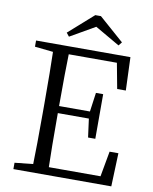

<svg xmlns="http://www.w3.org/2000/svg" viewBox="-99 -999 852 1072"><g transform="rotate(10 327.5 -463.0)"><path d="M52 0V-36L156 -47Q159 -142 159 -337V-392Q159 -587 156 -683L52 -694V-729H587L594 -541H545L518 -685H245Q242 -591 242 -391H417L432 -499H473V-246H432L418 -351H242Q242 -142 245 -45H538L564 -189H614L607 0ZM229 -782 213 -802 353 -926H385L526 -802L510 -782L370 -863Z"/></g></svg>

Font: GenRyuMin TW R
Style: Regular
Weight: 400
Version: Version 1.501;PS 1;hotconv 16.6.51;makeotf.lib2.5.65220